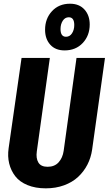

<svg xmlns="http://www.w3.org/2000/svg" viewBox="-20 -1008 591 1044"><path d="M360.8 -987.8Q410.6 -987.8 439.2 -956.3Q467.8 -924.8 467.8 -875Q467.8 -814.5 429.9 -774.2Q392.1 -733.9 331.1 -733.9Q281.2 -733.9 253.2 -765.1Q225.1 -796.4 225.1 -846.2Q225.1 -906.7 262.7 -947.3Q300.3 -987.8 360.8 -987.8ZM354 -914.1Q333.5 -914.1 321.3 -895.3Q309.1 -876.5 309.1 -850.1Q309.1 -808.1 338.9 -808.1Q359.4 -808.1 371.6 -826.9Q383.8 -845.7 383.8 -872.1Q383.8 -914.1 354 -914.1ZM550.8 -692.9 481 -194.8Q474.6 -150.4 455.1 -112.5Q435.5 -74.7 404.5 -45.9Q373.5 -17.1 328.4 -0.5Q283.2 16.1 229 16.1Q172.4 16.1 129.6 -1.5Q86.9 -19 63.2 -49.6Q39.6 -80.1 30 -118.9Q20.5 -157.7 26.9 -202.1L97.2 -692.9H251L180.2 -185.1Q174.8 -147.5 188.7 -124.3Q202.6 -101.1 238.8 -101.1Q276.9 -101.1 298.8 -125.5Q320.8 -149.9 326.2 -188L396 -692.9Z"/></svg>

Font: Fira Sans Compressed
Style: Bold Italic
Weight: 700
Width: 3
Italic angle: -8°
Designer: Carrois Corporate & Edenspiekermann AG
Foundry: Carrois Corporate GbR & Edenspiekermann AG
Version: Version 4.203;PS 004.203;hotconv 1.0.88;makeotf.lib2.5.64775